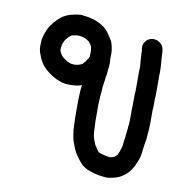

<svg xmlns="http://www.w3.org/2000/svg" viewBox="-69 -555 687 706"><g transform="rotate(10 275.0 -201.5)"><path d="M179.9 -411H175.1Q167.9 -410.1 159.7 -408.2Q155.9 -407.2 152 -403.8Q146.8 -400 142 -393.8Q135.7 -387.1 133.3 -382Q130.9 -377 129 -372.2Q127.1 -365.9 127.1 -362.1Q125.7 -355.9 125.7 -350.1Q125.7 -345.8 127.1 -342.9Q130 -337.2 131.9 -332.9Q133.8 -330 136.7 -326.1Q141 -321.8 146.8 -318Q154 -313.2 158.8 -309.8Q163.1 -307.9 167.9 -306Q171.7 -304.1 177.9 -304.1Q184.7 -303.1 189.7 -303.6Q194.7 -304.1 199 -305Q204.8 -307 212 -309.8Q214.9 -310.8 217.7 -315.1Q224 -320.9 226.9 -326.1Q230.7 -331.9 234.1 -338.1Q235 -341 236 -342.9Q236 -348.2 236.5 -354.7Q236.9 -361.2 236 -368.8Q235 -376 234.1 -378.9Q234.1 -380.8 231.7 -384.2Q227.8 -389.9 223 -396.2Q221.1 -398.1 218.7 -399Q214.9 -401.9 209.4 -404.6Q203.8 -407.2 200 -408.2Q194.7 -409.1 190.9 -410.1L184.7 -411Q182.7 -411 179.9 -411ZM191.8 -485.9Q193.8 -485.9 194.7 -485.9L201.9 -484.9Q210.1 -483.9 218.7 -481.1Q228.8 -479.1 240.3 -474.1Q251.8 -469.1 260.9 -462.8Q271.9 -456.1 282 -444.1Q288.7 -435 295 -424.9Q304.1 -412 307 -401Q309.8 -390.9 311.8 -377Q312.7 -364 311.8 -352Q311.8 -349.2 311.8 -345.8Q312.7 -341 312.7 -336.2V-328.1Q312.7 -318 310.8 -307Q309.8 -296.9 308.9 -287.8Q307 -280.1 306 -268.1Q304.1 -256.1 303.1 -248Q301.7 -238.8 301.7 -230.2Q300.7 -220.1 299.8 -211Q298.8 -202.9 298.8 -194.5Q298.8 -186.1 297.8 -175.1Q297.8 -164 297.8 -156.8Q297.8 -150.1 297.8 -143.2Q297.8 -136.2 297.8 -129Q297.8 -122.8 297.8 -113.9Q297.8 -105 298.8 -94Q298.8 -84.9 299.8 -71.9Q300.7 -60.9 301.7 -56.1Q303.1 -50.8 306 -42.4Q308.9 -34.1 311.8 -27.8Q313.7 -23 318 -18.2Q321.8 -11 327.1 -4.8Q329 -2.9 330 -1.9Q332.9 0 335.7 1Q342 2.9 348.7 4.8Q357.8 7.2 365 8.2Q369.8 9.1 375.1 9.1Q377.9 9.1 379.9 8.2Q383.7 7.2 389 4.8Q390.9 3.8 393.8 1.4Q396.6 -1 399 -3.8Q401.9 -9.1 404.8 -16.8Q407.7 -24.9 409.8 -31.9Q412 -38.8 412.9 -48.9Q413.9 -61.9 415.8 -71Q416.8 -78.2 417.7 -89.2Q418.7 -98.8 419.7 -106Q419.7 -114.1 421.1 -121.8Q421.1 -129 422.1 -141Q422.1 -153 422.1 -160.9Q422.1 -168.8 422.1 -177Q422.1 -185.1 422.5 -193Q423 -201 423 -212.9Q423 -224.9 423 -233.1Q424 -240.8 424 -247Q424 -253.2 424 -262.8V-284.9Q424 -296.9 424 -305Q424 -313.2 424 -322.8Q424.9 -330.9 424.5 -341Q424 -351.1 423 -356.8Q423 -364 422.1 -372.2Q421.1 -380.8 421.1 -388Q421.1 -392.8 421.1 -397.1L419.7 -402.9Q416.8 -418.2 426.4 -431.2Q436 -444.1 451.3 -446Q466.7 -448 479.9 -438.4Q493 -428.8 495 -413.9L495.9 -407.2Q496.9 -399 496.9 -389.9Q496.9 -385.1 497.4 -378.7Q497.8 -372.2 498.8 -363.1Q499.8 -354.9 499.8 -343.9Q500.7 -331.9 499.8 -320.9Q499.8 -310.8 499.8 -304.1Q499.8 -295.9 499.8 -284.9V-262.8Q499.8 -251.8 499.8 -245.3Q499.8 -238.8 498.8 -231.2Q498.8 -223 498.8 -211Q498.8 -198.1 497.8 -190.9Q497.8 -184.2 497.8 -177Q497.8 -167.9 497.8 -159.5Q497.8 -151.1 497.8 -139.1Q496.9 -126.1 496.9 -117Q495.9 -108.9 495.4 -100Q495 -91.1 494 -80.1Q492.1 -68.1 490.6 -60Q489.7 -51.8 487.8 -39.8Q486.8 -24.9 483.9 -12.9Q481.1 -1 474.8 12Q470 24.9 462.8 36Q454.7 48.9 443.2 59Q431.7 69.1 418.7 74.8Q409.1 79.1 399 81.1Q389 83.9 377 84.9Q365.9 84.9 354 83Q343.9 82 331.9 79.1Q318.9 75.8 308.9 71.9Q296.9 68.1 286.8 60.9Q275.8 53.2 266.7 40.8Q260.9 33.1 254.7 24.9Q248 14.9 242.7 3.8Q238.8 -4.8 234.1 -18.2Q229.7 -31.2 227.8 -40.8Q225.9 -50.8 224 -66.2Q223 -81.1 223 -91.1Q222.1 -105 222.1 -110.8Q222.1 -121.8 222.1 -129Q222.1 -136.2 222.1 -143.9Q222.1 -151.1 222.1 -158.5Q222.1 -165.9 222.1 -177Q223 -188 223 -198.1Q224 -208.2 224 -216.8Q224.9 -225.9 225.9 -234.1Q223 -233.1 221.1 -232.1Q209.1 -228.8 195.7 -227.8Q183.7 -226.9 170.7 -227.8Q155.9 -228.8 142.9 -234.1Q130.9 -237.9 120.9 -244.1Q111.8 -248.9 100.7 -257.1Q88.7 -266.2 80.1 -275.8Q71 -285.9 65.7 -295.9Q60.9 -305 57.1 -316.1Q50.8 -330 49.9 -345.8Q49.9 -357.8 50.8 -371.2Q52.8 -384.2 57.1 -396.2Q60.9 -408.2 66.7 -419.2Q72.9 -430.2 83 -442.2Q95 -456.1 107 -465.2Q120.9 -475.8 139.1 -481.1Q153 -484.9 166.9 -486.8L177 -487.8Q183.7 -487.8 191.8 -485.9Z"/></g></svg>

Font: Namteng
Style: Regular
Weight: 400
Designer: Khon Soe Zaw Thu
Foundry: MPUA
Version: Version 1.03 June 17, 2016